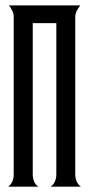

<svg xmlns="http://www.w3.org/2000/svg" viewBox="-20 -704 339 724"><path d="M10.7 0Q22 -8.3 26.9 -20.8Q31.7 -33.2 31.7 -46.4V-639.6Q31.7 -652.3 26.4 -663.3Q21 -674.3 13.7 -683.6H282.7Q275.4 -674.3 269.5 -663.3Q263.7 -652.3 263.7 -639.6V-46.4Q263.7 -33.2 268.8 -20.8Q273.9 -8.3 285.2 0H170.9Q182.6 -8.3 187.5 -20.8Q192.4 -33.2 192.4 -46.4V-616.7H103.5V-46.4Q103.5 -33.2 108.2 -20.5Q112.8 -7.8 125 0Z"/></svg>

Font: XAYAX
Style: Regular
Weight: 400
Designer: Peter Wiegel
Foundry: Peter Wiegel
Version: Version 1.000 2009 initial release